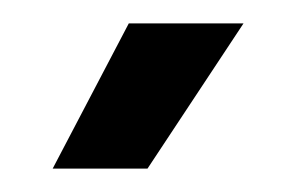

<svg xmlns="http://www.w3.org/2000/svg" viewBox="-20 -720 253 164"><path d="M25 -576H106L188 -700H90Z"/></svg>

Font: Arthouse Owned Medium
Style: Regular
Weight: 500
Designer: Jeremy Tribby
Foundry: Tribby Type
Version: Version 1.000;PS 001.000;hotconv 1.0.88;makeotf.lib2.5.64775